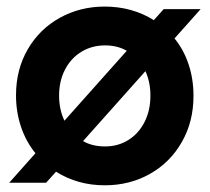

<svg xmlns="http://www.w3.org/2000/svg" viewBox="-20 -551 632 579"><path d="M148.9 -33.2 119.1 0H7.8L86.9 -88.9Q58.6 -123.5 43.5 -168.2Q28.3 -212.9 28.3 -263.7Q28.3 -341.3 63.7 -402.3Q99.1 -463.4 160.4 -497.3Q221.7 -531.2 295.9 -531.2Q336.9 -531.2 374.5 -520.8Q412.1 -510.3 443.8 -490.2L473.6 -523.4H585L506.3 -435.1Q534.2 -400.9 548.8 -356.7Q563.5 -312.5 563.5 -261.7Q563.5 -184.1 528.3 -122.6Q493.2 -61 432.1 -26.6Q371.1 7.8 295.9 7.8Q214.4 7.8 148.9 -33.2ZM433.6 -262.7Q433.6 -303.7 418.5 -336.4L230.5 -125.5Q258.3 -109.4 296.9 -109.4Q335.9 -109.4 366.9 -128.7Q397.9 -147.9 415.8 -182.9Q433.6 -217.8 433.6 -262.7ZM174.3 -187 362.3 -397.9Q334 -414.1 296.9 -414.1Q257.3 -414.1 225.8 -395Q194.3 -376 176.3 -341.6Q158.2 -307.1 158.2 -262.7Q158.2 -220.7 174.3 -187Z"/></svg>

Font: Reddit Sans Vanilla
Style: Bold
Weight: 700
Designer: Stephen Hutchings
Foundry: Reddit
Version: Version 1.013